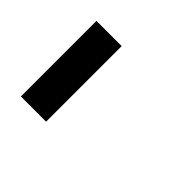

<svg xmlns="http://www.w3.org/2000/svg" viewBox="-59 -840 263 263"><g transform="rotate(45 73.0 -708.0)"><path d="M0 -634.8H48.8V-781.2H0Z"/></g></svg>

Font: Daray
Style: Regular
Weight: 400
Designer: Maxim Raikov
Foundry: Maxim Raikov
Version: Version 1.00 May 24, 2021, initial release